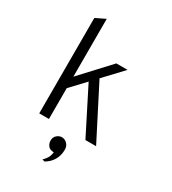

<svg xmlns="http://www.w3.org/2000/svg" viewBox="-228 -839 1071 1199"><g transform="rotate(30 308.0 -239.0)"><path d="M110 0V-688L180 -722V0ZM179 -221V-304L371 -511H452ZM443 0 272 -338 321 -389 520 0ZM289 244 271 239Q278 233.5 292.5 214.2Q307 195 310 165Q281.5 165 268.8 148.5Q256 132 256 111Q256 87 272.2 72.5Q288.5 58 308 58Q328.5 58 345.2 74Q362 90 362 117Q362 156.5 344.2 189Q326.5 221.5 289 244Z"/></g></svg>

Font: Overpass Mono Light
Style: Regular
Weight: 300
Monospace: yes
Designer: Delve Withrington, Dave Bailey
Foundry: Delve Fonts LLC
Version: Version 4.000